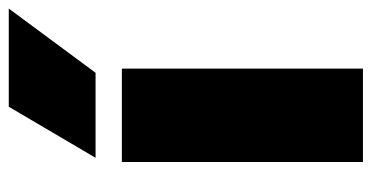

<svg xmlns="http://www.w3.org/2000/svg" viewBox="-225 -623 848 438"><g transform="rotate(-90 199.0 -404.0)"><path d="M48.5 0V-550H261.5V0ZM58 -610 174.5 -808H398.5L252 -610Z"/></g></svg>

Font: Encode Sans Black
Style: Regular
Weight: 900
Designer: Multiple Designers
Foundry: Impallari Type
Version: Version 3.002; ttfautohint (v1.8.3) -l 8 -r 50 -G 200 -x 14 